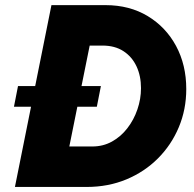

<svg xmlns="http://www.w3.org/2000/svg" viewBox="-20 -740 768 760"><path d="M39.1 0 183.6 -719.7H397.5Q492.7 -719.7 564.7 -676.3Q636.7 -632.8 677 -557.9Q717.3 -482.9 717.3 -387.7Q717.3 -306.6 687.7 -236.3Q658.2 -166 605 -112.8Q551.8 -59.6 480 -29.8Q408.2 0 323.2 0ZM254.4 -160.2H345.7Q388.2 -160.2 423.3 -179.7Q458.5 -199.2 484.1 -232.4Q509.8 -265.6 523.9 -306.9Q538.1 -348.1 538.1 -391.1Q538.1 -439.5 520.3 -477.5Q502.4 -515.6 468.5 -537.6Q434.6 -559.6 385.7 -559.6H335ZM35.2 -317.4 51.3 -399.4H379.4L363.3 -317.4Z"/></svg>

Font: Reddit Sans Black
Style: Italic
Weight: 900
Italic angle: -11.25°
Designer: Stephen Hutchings
Version: Version 1.013